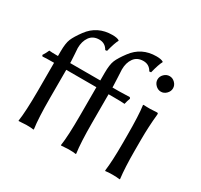

<svg xmlns="http://www.w3.org/2000/svg" viewBox="-149 -899 1141 1092"><g transform="rotate(30 422.0 -352.5)"><path d="M99.1 -384.8H98.1Q52.2 -384.8 23.9 -382.8L19 -390.1Q33.2 -412.1 41 -431.2Q56.2 -429.2 99.1 -429.2V-459Q99.1 -513.2 110.6 -541Q122.1 -568.8 153.8 -611.8Q210 -688 308.1 -688Q338.9 -688 353 -679.2L354 -675.8Q341.8 -654.8 326.2 -594.2L314.9 -592.8Q295.9 -627.9 256.8 -627.9Q215.8 -627.9 194.8 -598.4Q173.8 -568.8 173.8 -524.9Q173.8 -517.1 176.5 -485.1Q179.2 -453.1 179.2 -439V-429.2H377V-479Q377 -533.2 388.4 -561Q399.9 -588.9 432.1 -631.8Q488.3 -708 585.9 -708Q616.7 -708 630.9 -699.2L631.8 -695.8Q619.6 -674.8 604 -613.8L592.8 -612.8Q573.7 -647.9 535.2 -647.9Q494.1 -647.9 473.1 -618.4Q452.1 -588.9 452.1 -544.9Q452.1 -537.1 454.6 -495.1Q457 -453.1 457 -439V-429.2H500Q527.8 -429.2 569.8 -431.2L575.2 -423.8Q567.4 -403.8 563 -382.8Q543 -384.8 491.2 -384.8H457V-200.2Q457 -67.4 466.8 0L464.8 2.9Q450.7 0 417 0L368.2 2.9L367.2 0Q377 -63 377 -200.2V-384.8H179.2V-200.2Q179.2 -67.4 189 0L187 2.9Q172.9 0 139.2 0L89.8 2.9L88.9 0Q98.6 -63 99.1 -200.2ZM671.4 -561.5Q655.8 -577.1 655.8 -597.2Q655.8 -617.2 671.4 -632.6Q687 -647.9 707 -647.9Q727.1 -647.9 742.4 -632.6Q757.8 -617.2 757.8 -597.2Q757.8 -577.1 742.4 -561.5Q727.1 -545.9 707 -545.9Q687 -545.9 671.4 -561.5ZM666 -234.9Q666 -367.7 657.2 -429.2L659.2 -432.1Q702.1 -429.2 746.1 -433.1Q752 -433.1 753.4 -431.6Q754.9 -430.2 754.9 -422.9Q746.1 -338.9 746.1 -251V-180.2Q746.1 -71.3 754.9 0L752.9 2.9Q734.9 0 705.8 0Q676.8 0 659.2 2.9L657.2 0Q666 -66.9 666 -180.2Z"/></g></svg>

Font: Biolilbert
Style: Regular
Weight: 400
Designer: Philipp H. Poll
Foundry: Philipp H. Poll
Version: Version 1.1.0